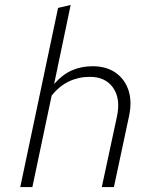

<svg xmlns="http://www.w3.org/2000/svg" viewBox="-20 -757 640 777"><path d="M62 0 215 -725 266 -737 199 -417Q232 -455 270.5 -472Q309 -489 355 -489Q410 -489 447.5 -463Q485 -437 500 -391.5Q515 -346 502 -286L441 0H392L453 -284Q469 -357 438 -401.5Q407 -446 344 -446Q298 -446 259 -427.5Q220 -409 189 -370L111 0Z"/></svg>

Font: Red Hat Mono
Style: Italic
Weight: 300
Italic angle: -12°
Monospace: yes
Designer: Pentagram, MCKL
Foundry: Pentagram, MCKL
Version: Version 1.023